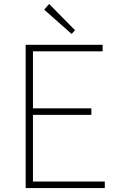

<svg xmlns="http://www.w3.org/2000/svg" viewBox="-20 -953 602 973"><path d="M110 0H511V-33H147V-371H443V-404H147V-693H500V-726H110ZM343 -781 360 -800 229 -933 204 -904Z"/></svg>

Font: Harano Aji Gothic ExtraLight
Style: Regular
Weight: 250
Foundry: Masamichi Hosoda
Version: HaranoAjiGothic-ExtraLight version 20230610;ttx 4.39.4